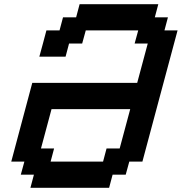

<svg xmlns="http://www.w3.org/2000/svg" viewBox="-20 -895 866 915"><path d="M125 0H500L516.6 -62.5H579.1L596.2 -125H658.7Q686.5 -229.5 742.4 -437.7Q798.3 -646 826.2 -750H763.7L780.3 -812.5H717.8L734.4 -875H359.4L342.8 -812.5H280.3L263.7 -750H201.2Q195.8 -729.5 184.6 -687.7Q173.3 -646 167.5 -625H292.5L309.1 -687.5H371.6L388.7 -750H638.7L621.6 -687.5H684.1L633.8 -500H133.8Q117.2 -437.5 83.7 -312.5Q50.3 -187.5 33.7 -125H96.2L79.1 -62.5H141.6ZM471.2 -125H221.2L237.8 -187.5H175.3L225.6 -375H600.6L550.3 -187.5H487.8Z"/></svg>

Font: Faithful 32x
Style: Oblique
Weight: 400
Foundry: Faithful Resource Pack
Version: Version 1.0; January 27, 2023